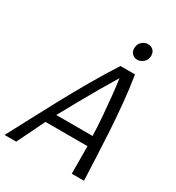

<svg xmlns="http://www.w3.org/2000/svg" viewBox="-266 -1009 1034 1131"><g transform="rotate(30 250.5 -443.0)"><path d="M-59 0Q-24 -65 19.5 -148Q63 -231 113.5 -324Q164 -417 218.5 -511.5Q273 -606 329 -693H428Q442 -608 451 -514Q460 -420 465.5 -327Q471 -234 474.5 -150Q478 -66 481 0H398Q397 -47 397.5 -94Q398 -141 397 -187H111Q89 -140 65.5 -93Q42 -46 20 0ZM146 -254H393Q391 -318 385.5 -386.5Q380 -455 373.5 -518.5Q367 -582 360 -628Q330 -579 293 -515.5Q256 -452 218 -384Q180 -316 146 -254ZM396 -774Q375 -774 361 -787.5Q347 -801 347 -824Q347 -853 365.5 -869.5Q384 -886 406 -886Q427 -886 441.5 -873Q456 -860 456 -835Q456 -808 437 -791Q418 -774 396 -774Z"/></g></svg>

Font: Ubuntu Sans Mono
Style: Italic
Weight: 400
Italic angle: -13.5°
Monospace: yes
Designer: Dalton Maag Ltd
Foundry: Dalton Maag Ltd
Version: Version 1.006